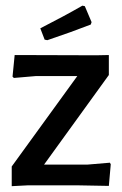

<svg xmlns="http://www.w3.org/2000/svg" viewBox="-20 -642 422 665"><path d="M297.2 -565.4 294.4 -557Q229.9 -531.8 143.9 -502.8L134.6 -504.7L119.6 -543.9Q203.7 -586.9 265.4 -622.4L273.8 -620.6ZM132.7 -72H284.1L360.7 -78.5L363.6 -72.9L357 1.9L254.2 0H74.8L20.6 2.8V-65.4L247.7 -378.5H103.7L28 -372L23.4 -376.6L30.8 -451.4L313.1 -450.5L357 -451.4V-382.2Z"/></svg>

Font: Gurajada
Style: Regular
Weight: 400
Designer: Purushoth Kumar Guthula
Foundry: SiliconAndhra, USA.
Version: Version 1.0.3; ttfautohint (v1.2.42-39fb)